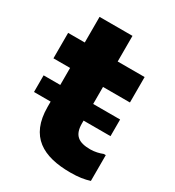

<svg xmlns="http://www.w3.org/2000/svg" viewBox="-169 -783 809 889"><g transform="rotate(30 235.5 -338.0)"><path d="M435 -144C418 -137 394 -131 370 -131C306 -131 277 -154 277 -216V-231H421V-320H277V-411H421V-547H277V-684H101V-547H12V-411H101V-320H12V-231H101V-203C101 -44 198 8 344 8C387 8 417 3 446 -6V-144Z"/></g></svg>

Font: Kufam Arabic Latin Roman Bold
Style: Regular
Weight: 700
Designer: Wael Morcos & Artur Schmal
Version: Version 1.200;PS 001.200;hotconv 1.0.88;makeotf.lib2.5.64775